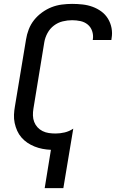

<svg xmlns="http://www.w3.org/2000/svg" viewBox="-20 -763 640 988"><path d="M210 205 242 8Q220 7 199 3Q178 -1 158 -9Q138 -17 121 -28.5Q104 -40 90.5 -55.5Q77 -71 68.5 -90Q60 -109 55.5 -130Q51 -151 52 -173Q53 -195 57 -217L114 -560Q118 -586 128 -612Q138 -638 155.5 -660Q173 -682 196.5 -699Q220 -716 245.5 -726Q271 -736 298 -739.5Q325 -743 351 -743Q378 -743 405 -740Q432 -737 456.5 -728Q481 -719 501.5 -704Q522 -689 535.5 -667Q549 -645 554 -618.5Q559 -592 554 -565Q554 -563 553.5 -561Q553 -559 553 -557H457Q457 -558 457.5 -559Q458 -560 458 -562Q461 -583 454 -603.5Q447 -624 431 -637Q415 -650 394 -654.5Q373 -659 351 -659Q327 -659 302.5 -653Q278 -647 257.5 -631.5Q237 -616 224.5 -593Q212 -570 208 -546L152 -204Q149 -186 149.5 -168.5Q150 -151 156 -135.5Q162 -120 173 -108Q184 -96 199 -88.5Q214 -81 231 -78.5Q248 -76 266 -76Q289 -76 312.5 -81.5Q336 -87 357 -101L306 205Z"/></svg>

Font: Iosevka Curly Medium Extended
Style: Italic
Weight: 500
Width: 7
Italic angle: -9°
Monospace: yes
Designer: Belleve Invis
Foundry: Belleve Invis
Version: Version 11.1.0; ttfautohint (v1.8.3)